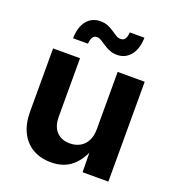

<svg xmlns="http://www.w3.org/2000/svg" viewBox="-137 -859 888 974"><g transform="rotate(20 307.0 -371.5)"><path d="M246.1 7.8Q189.9 7.8 147.9 -16.6Q106 -41 83 -87.2Q60.1 -133.3 60.1 -197.3V-539.1H205.6V-223.1Q205.6 -171.9 231.7 -143.6Q257.8 -115.2 303.7 -115.2Q334.5 -115.2 358.2 -128.4Q381.8 -141.6 395.3 -167.2Q408.7 -192.9 408.7 -229.5V-539.1H554.7V0H415.5L413.6 -135.7H425.8Q403.3 -67.4 359.1 -29.8Q314.9 7.8 246.1 7.8ZM376 -619.1Q352.5 -619.1 334.2 -626.7Q315.9 -634.3 301.3 -644.3Q286.6 -654.3 274.2 -661.9Q261.7 -669.4 250 -669.4Q234.9 -669.4 227.1 -656.2Q219.2 -643.1 218.3 -622.1H137.7Q139.2 -684.1 166.7 -717.5Q194.3 -751 239.3 -751Q263.2 -751 281 -743.4Q298.8 -735.8 313.2 -726.1Q327.6 -716.3 339.8 -708.7Q352.1 -701.2 364.7 -701.2Q381.3 -701.2 388.9 -713.1Q396.5 -725.1 397.9 -748.5H477.1Q475.6 -687 447.5 -653.1Q419.4 -619.1 376 -619.1Z"/></g></svg>

Font: Inter 18pt
Style: Bold
Weight: 700
Designer: Rasmus Andersson
Foundry: rsms
Version: Version 4.001;git-66647c0bb